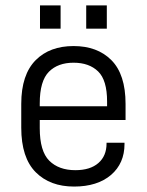

<svg xmlns="http://www.w3.org/2000/svg" viewBox="-20 -684 543 710"><path d="M127 -240.2V-210Q127 -125 162.1 -89.8Q197.3 -54.7 258.8 -54.7Q313.5 -54.7 343.8 -81.1Q374 -107.4 374 -153.3V-156.2H440.4V-151.4Q440.4 -80.1 390.6 -37.1Q339.8 5.9 253.9 5.9Q165 5.9 112.3 -46.9Q58.6 -100.6 58.6 -211.9V-299.8Q58.6 -408.2 112.3 -461.9Q164.1 -513.7 252 -513.7Q339.8 -513.7 391.6 -461.9Q444.3 -409.2 444.3 -299.8V-240.2ZM161.1 -418.9Q127 -384.8 127 -301.8V-291H376V-308.6Q376 -387.7 342.8 -419.9Q309.6 -452.1 252 -452.1Q194.3 -452.1 161.1 -418.9ZM127.9 -664.1H204.1V-578.1H127.9ZM298.8 -664.1H375V-578.1H298.8Z"/></svg>

Font: Dinish
Style: Regular
Weight: 400
Designer: Bert Driehuis
Foundry: Playbeing
Version: Version 3.006; git-39231f3c-release